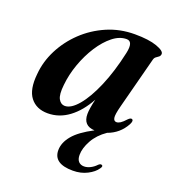

<svg xmlns="http://www.w3.org/2000/svg" viewBox="-125 -559 785 871"><g transform="rotate(20 267.0 -123.0)"><path d="M428.5 -132Q417 -88.5 419.8 -73.5Q422.5 -58.5 435 -58.5Q444 -58.5 454 -65Q464 -71.5 479 -88Q490 -99 497 -96Q507 -91.5 496.5 -71Q468 -18.5 412 1.5Q371 29.5 350 67.5Q329 105.5 329 138Q329 159.5 339 170Q349 180.5 365.5 180.5Q380.5 180.5 396 172.5Q411.5 164.5 423 152Q432 143.5 438.5 146Q448.5 149.5 438 163.5Q424 184.5 393.5 200.2Q363 216 324 216Q231 216 231 151Q231 114.5 260 79.5Q289 44.5 354.5 10.5Q299 8 299 -48.5Q299 -73.5 310.5 -121.5Q276 -58.5 229.5 -24Q183 10.5 128 10.5Q73 10.5 44 -26.8Q15 -64 23 -140.5Q28 -202 57.2 -259.5Q86.5 -317 134.2 -362.5Q182 -408 244.2 -435Q306.5 -462 378 -462Q446 -462 485 -448Q524 -434 522.5 -418.5Q521.5 -409.5 515.5 -405Q509.5 -400.5 502.8 -395.8Q496 -391 493.5 -381.5ZM153.5 -136Q148 -87.5 159.2 -67.5Q170.5 -47.5 189.5 -47.5Q219.5 -47.5 253.5 -87.8Q287.5 -128 318.5 -200.5Q349.5 -273 370.5 -369Q383.5 -428.5 350.5 -428.5Q316.5 -428.5 283.8 -402.5Q251 -376.5 223.2 -333.5Q195.5 -290.5 177 -238.8Q158.5 -187 153.5 -136Z"/></g></svg>

Font: Fraunces 72pt S000 SemiBold
Style: Italic
Weight: 600
Italic angle: -16°
Version: Version 1.000; ttfautohint (v1.8.3)